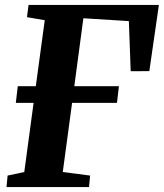

<svg xmlns="http://www.w3.org/2000/svg" viewBox="-20 -763 668 783"><path d="M6.5 0 11 -47 79 -61.5 117 -343.5H44.5L52.5 -411.5H126L162.5 -680.5L90 -693L96.5 -743H628L589 -473L513 -472.5L505.5 -677L320 -688.5L283 -411.5H465L457 -343.5H274L236 -61.5L347.5 -47L343 0Z"/></svg>

Font: Merriweather 24pt ExtraBold
Style: Italic
Weight: 800
Italic angle: -7.8°
Version: Version 2.101